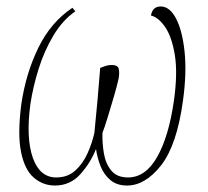

<svg xmlns="http://www.w3.org/2000/svg" viewBox="-20 -564 642 594"><path d="M46 -242Q60 -337 98.5 -416Q137 -495 204 -540L213 -529Q174 -502 145.5 -454.5Q117 -407 99.5 -351Q82 -295 74 -242Q60 -137 81.5 -76Q103 -15 154 -15Q189 -15 212.5 -36Q236 -57 250.5 -89Q265 -121 272 -153Q277 -202 281.5 -252Q286 -302 290 -354Q297 -357 306.5 -360Q316 -363 325 -363Q345 -363 347.5 -350.5Q350 -338 347 -321Q342 -298 332 -264Q322 -230 312.5 -199Q303 -168 297 -153Q296 -121 301.5 -89Q307 -57 324.5 -36Q342 -15 376 -15Q430 -15 466 -78Q502 -141 518 -252Q530 -337 521 -393Q512 -449 491.5 -479.5Q471 -510 447 -516Q452 -544 477 -544Q505 -544 524.5 -507Q544 -470 551 -404.5Q558 -339 546 -252Q527 -114 478 -52Q429 10 373 10Q342 10 322 -6.5Q302 -23 291.5 -49Q281 -75 277 -103Q260 -60 228.5 -25Q197 10 150 10Q113 10 84.5 -14.5Q56 -39 45 -94.5Q34 -150 46 -242Z"/></svg>

Font: Noto Serif ExtraCondensed Thin
Style: Italic
Weight: 100
Width: 2
Italic angle: -12°
Designer: Monotype Design Team
Foundry: Monotype Imaging Inc.
Version: Version 2.013